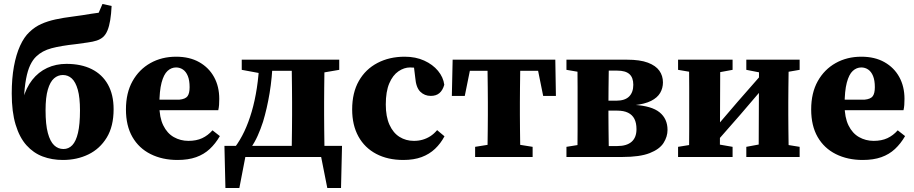

<svg xmlns="http://www.w3.org/2000/svg" viewBox="-20 -789 4596 965"><path d="M296 15Q241 15 194.5 -2.5Q148 -20 113 -59Q78 -98 58.5 -162.5Q39 -227 39 -319Q39 -395 50 -455Q61 -515 81 -559Q101 -603 128 -628Q155 -654 187.5 -668.5Q220 -683 259.5 -691.5Q299 -700 347 -706Q371 -709 393.5 -712.5Q416 -716 437 -719.5Q458 -723 476 -725L495 -769L541 -759Q539 -719 534 -688Q529 -657 520 -635.5Q511 -614 497 -602Q484 -591 465.5 -585Q447 -579 421 -575.5Q395 -572 360 -567Q286 -559 239 -546.5Q192 -534 162 -505Q145 -489 132 -462Q119 -435 111 -392.5Q103 -350 100 -288L95 -290Q111 -348 142 -387.5Q173 -427 217 -447.5Q261 -468 314 -468Q388 -468 441 -441.5Q494 -415 522.5 -364Q551 -313 551 -240Q551 -154 516.5 -97.5Q482 -41 424.5 -13Q367 15 296 15ZM299 -40Q325 -40 343.5 -59.5Q362 -79 372 -121.5Q382 -164 382 -234Q382 -299 371 -338Q360 -377 341 -394.5Q322 -412 296 -412Q271 -412 251.5 -395Q232 -378 220.5 -339Q209 -300 209 -235Q209 -163 220.5 -120.5Q232 -78 252 -59Q272 -40 299 -40Z M872 15Q796 15 737 -14.5Q678 -44 645.5 -100.5Q613 -157 613 -239Q613 -322 646 -381Q679 -440 736 -472Q793 -504 865 -504Q933 -504 981.5 -476.5Q1030 -449 1056 -401.5Q1082 -354 1082 -292Q1082 -275 1081 -261.5Q1080 -248 1077 -235H692V-288H881Q912 -291 922.5 -305.5Q933 -320 933 -351Q933 -385 924 -407Q915 -429 899.5 -439.5Q884 -450 865 -450Q841 -450 822 -432.5Q803 -415 792 -373.5Q781 -332 781 -260Q781 -199 800.5 -159Q820 -119 853.5 -100Q887 -81 927 -81Q967 -81 996 -94.5Q1025 -108 1048 -134L1085 -105Q1063 -67 1034 -40Q1005 -13 965.5 1Q926 15 872 15Z M1647 0H1160L1221 -41L1183 156H1113L1108 -56H1699L1694 156H1625L1586 -41ZM1446 0Q1446 -25 1446.5 -62.5Q1447 -100 1447.5 -140Q1448 -180 1448 -212V-276Q1448 -309 1447.5 -348.5Q1447 -388 1446.5 -426Q1446 -464 1446 -489H1612Q1611 -464 1610.5 -426Q1610 -388 1609.5 -348.5Q1609 -309 1609 -276V-212Q1609 -180 1609.5 -140Q1610 -100 1610.5 -62.5Q1611 -25 1612 0ZM1195 -438V-489H1315V-421H1287ZM1539 -421V-489H1685V-438L1586 -421ZM1160 -48Q1187 -84 1208 -128.5Q1229 -173 1245 -227.5Q1261 -282 1271 -347Q1281 -412 1284 -489H1351Q1348 -399 1335 -321Q1322 -243 1302 -177Q1290 -140 1275 -106.5Q1260 -73 1240 -45V-13ZM1320 -433V-489H1493V-433Z M2007 15Q1929 15 1871 -15.5Q1813 -46 1781.5 -103Q1750 -160 1750 -239Q1750 -323 1783.5 -382Q1817 -441 1877 -472.5Q1937 -504 2014 -504Q2069 -504 2112 -484.5Q2155 -465 2181.5 -433Q2208 -401 2213 -363Q2205 -335 2188.5 -321Q2172 -307 2145 -307Q2114 -307 2092.5 -328Q2071 -349 2067 -399L2058 -473L2131 -429Q2109 -440 2088 -445Q2067 -450 2041 -450Q2011 -450 1982.5 -430.5Q1954 -411 1936.5 -370Q1919 -329 1919 -264Q1919 -203 1937.5 -162Q1956 -121 1988 -101Q2020 -81 2060 -81Q2084 -81 2104.5 -87Q2125 -93 2143 -104.5Q2161 -116 2177 -135L2214 -104Q2195 -68 2166.5 -41Q2138 -14 2099 0.5Q2060 15 2007 15Z M2251 -307 2255 -489H2771L2774 -307H2710L2674 -485L2735 -433H2290L2352 -485L2316 -307ZM2368 0V-51L2468 -67H2557L2657 -51V0ZM2430 0Q2430 -25 2430.5 -62.5Q2431 -100 2431.5 -140Q2432 -180 2432 -212V-276Q2432 -309 2431.5 -348.5Q2431 -388 2430.5 -426Q2430 -464 2430 -489H2596Q2595 -464 2594.5 -426Q2594 -388 2593.5 -348.5Q2593 -309 2593 -276V-212Q2593 -180 2593.5 -140Q2594 -100 2594.5 -62.5Q2595 -25 2596 0Z M2827 0V-51L2927 -67L2968 -55H3083Q3130 -55 3154.5 -76.5Q3179 -98 3179 -140Q3179 -171 3168.5 -191.5Q3158 -212 3136.5 -222.5Q3115 -233 3082 -233H2972V-283H3078Q3121 -283 3142 -304Q3163 -325 3163 -363Q3163 -399 3143.5 -416.5Q3124 -434 3083 -434H2968L2927 -421L2827 -438V-489H3131Q3197 -489 3236.5 -474Q3276 -459 3294 -433.5Q3312 -408 3312 -375Q3312 -346 3298 -322Q3284 -298 3252.5 -282Q3221 -266 3166 -260V-262Q3255 -257 3295 -224.5Q3335 -192 3335 -136Q3335 -102 3315 -70.5Q3295 -39 3245.5 -19.5Q3196 0 3108 0ZM2881 0Q2882 -26 2882.5 -63Q2883 -100 2883 -140Q2883 -180 2883 -212V-276Q2883 -309 2883 -348.5Q2883 -388 2882.5 -426Q2882 -464 2881 -489H3041Q3040 -464 3039.5 -425.5Q3039 -387 3038.5 -345Q3038 -303 3038 -264V-212Q3038 -180 3038.5 -140Q3039 -100 3039.5 -63Q3040 -26 3041 0Z M3388 0V-51L3487 -67H3570L3662 -51V0ZM3731 0V-51L3817 -67H3900L3999 -51V0ZM3442 0Q3443 -25 3443.5 -62.5Q3444 -100 3444 -140Q3444 -180 3444 -212V-276Q3444 -309 3444 -348.5Q3444 -388 3443.5 -426Q3443 -464 3442 -489H3600L3598 0ZM3560 -52 3520 -110H3544L3687 -277L3829 -439L3864 -379H3843L3702 -214ZM3793 0 3795 -489H3945Q3944 -464 3943.5 -426Q3943 -388 3942.5 -348.5Q3942 -309 3942 -276V-212Q3942 -180 3942.5 -140Q3943 -100 3943.5 -62.5Q3944 -25 3945 0ZM3388 -438V-489H3662V-438L3570 -421H3488ZM3731 -438V-489H3999V-438L3901 -421H3818Z M4316 15Q4240 15 4181 -14.5Q4122 -44 4089.5 -100.5Q4057 -157 4057 -239Q4057 -322 4090 -381Q4123 -440 4180 -472Q4237 -504 4309 -504Q4377 -504 4425.5 -476.5Q4474 -449 4500 -401.5Q4526 -354 4526 -292Q4526 -275 4525 -261.5Q4524 -248 4521 -235H4136V-288H4325Q4356 -291 4366.5 -305.5Q4377 -320 4377 -351Q4377 -385 4368 -407Q4359 -429 4343.5 -439.5Q4328 -450 4309 -450Q4285 -450 4266 -432.5Q4247 -415 4236 -373.5Q4225 -332 4225 -260Q4225 -199 4244.5 -159Q4264 -119 4297.5 -100Q4331 -81 4371 -81Q4411 -81 4440 -94.5Q4469 -108 4492 -134L4529 -105Q4507 -67 4478 -40Q4449 -13 4409.5 1Q4370 15 4316 15Z"/></svg>

Font: Source Serif 4 18pt
Style: Bold
Weight: 700
Designer: Frank Grießhammer
Foundry: Adobe Systems Incorporated
Version: Version 4.004;hotconv 1.0.116;makeotfexe 2.5.65601